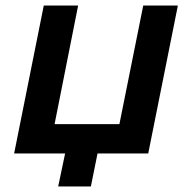

<svg xmlns="http://www.w3.org/2000/svg" viewBox="-20 -554 693 693"><path d="M622 -534 515 0H332L308 119H190L215 0H31L138 -534H262L177 -106H411L497 -534Z"/></svg>

Font: MOST Montserrat SemiBold
Style: Italic
Weight: 600
Italic angle: -11.3°
Designer: Julieta Ulanovsky
Foundry: Julieta Ulanovsky
Version: Version 8.000;March 11, 2024;FontCreator 15.0.0.2926 64-bit